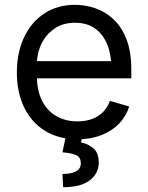

<svg xmlns="http://www.w3.org/2000/svg" viewBox="-20 -573 620 806"><path d="M305.7 11.7Q227.1 11.7 169.7 -23.4Q112.3 -58.6 81.5 -121.8Q50.8 -185.1 50.8 -268.6Q50.8 -352.5 81.1 -416.5Q111.3 -480.5 166.3 -516.6Q221.2 -552.7 294.9 -552.7Q337.4 -552.7 379.4 -538.6Q421.4 -524.4 455.8 -492.7Q490.2 -460.9 510.7 -408.7Q531.2 -356.4 531.2 -280.3V-244.1H110.4V-316.4H485.8L447.3 -289.1Q447.3 -343.8 430.2 -386.2Q413.1 -428.7 379.2 -453.1Q345.2 -477.5 294.9 -477.5Q244.6 -477.5 208.7 -452.9Q172.9 -428.2 153.8 -388.7Q134.8 -349.1 134.8 -303.7V-255.9Q134.8 -193.8 156.2 -150.9Q177.7 -107.9 216.3 -85.7Q254.9 -63.5 305.7 -63.5Q338.4 -63.5 365.2 -73Q392.1 -82.5 411.6 -101.8Q431.2 -121.1 441.4 -149.4L522.5 -126Q509.8 -85 479.7 -54Q449.7 -22.9 405.3 -5.6Q360.8 11.7 305.7 11.7ZM256.8 -2.9H326.2L320.3 25.4Q348.1 29.8 371.3 48.8Q394.5 67.9 394.5 109.4Q394.5 155.3 356.7 184.1Q318.8 212.9 245.1 212.9L242.2 157.2Q275.4 157.7 297.4 147.2Q319.3 136.7 319.3 112.3Q319.3 87.9 301 78.9Q282.7 69.8 242.2 66.4Z"/></svg>

Font: GitLab Sans
Style: Regular
Weight: 400
Designer: Rasmus Andersson
Foundry: Modifications by GitLab B.V., manufactured by rsms
Version: Version 4.000;git-c8fb6b7